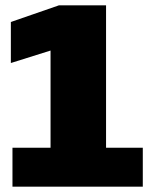

<svg xmlns="http://www.w3.org/2000/svg" viewBox="-20 -696 572 716"><path d="M26.5 0V-145H168.5V-507.5L20.5 -461V-614L199.5 -676H375.5V-145H512.5V0Z"/></svg>

Font: Anybody Black
Style: Regular
Weight: 900
Designer: Tyler Finck
Foundry: Etcetera Type Company
Version: Version 1.010; ttfautohint (v1.8.3) -l 8 -r 50 -G 200 -x 14 